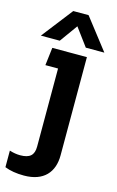

<svg xmlns="http://www.w3.org/2000/svg" viewBox="-148 -751 635 1040"><g transform="rotate(15 169.5 -231.0)"><path d="M-8 -522H98L170 -622L244 -522H348L213 -696H127ZM99 234C210 234 263 171 263 77V-474H69L57 -374H128V64C128 112 105 133 51 133C33 133 12 130 -9 123V216C21 228 57 234 99 234Z"/></g></svg>

Font: Kanit Medium
Style: Regular
Weight: 500
Designer: Katatrad Team
Foundry: CadsonDemak
Version: Version 1.000;PS 001.000;hotconv 1.0.88;makeotf.lib2.5.64775